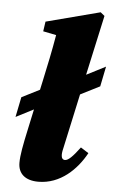

<svg xmlns="http://www.w3.org/2000/svg" viewBox="-53 -748 483 801"><g transform="rotate(5 189.0 -347.5)"><path d="M138 16C230 16 298 -51 336 -121L303 -142C273 -102 255 -84 241 -84C232 -84 226 -91 226 -104C226 -114 228 -125 232 -141L280 -362L361 -403L378 -487L298 -446L353 -697L336 -711L110 -652L104 -611L159 -600C148 -535 134 -468 120 -404L112 -367L37 -329L20 -245L94 -283L76 -199C61 -130 53 -88 53 -56C53 -10 84 16 138 16Z"/></g></svg>

Font: Source Serif Pro Black
Style: Italic
Weight: 900
Italic angle: -12°
Designer: Frank Grießhammer
Foundry: Adobe Systems Incorporated
Version: Version 3.001;hotconv 1.0.111;makeotfexe 2.5.65597